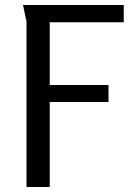

<svg xmlns="http://www.w3.org/2000/svg" viewBox="-20 -748 550 768"><path d="M72 -728 86 -662V0H179V-340H414V-408H179V-659H475V-728Z"/></svg>

Font: Rosario
Style: Regular
Weight: 400
Designer: Hector Gatti
Foundry: Omnibus Type
Version: Version 1.100